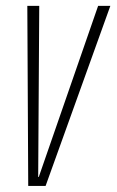

<svg xmlns="http://www.w3.org/2000/svg" viewBox="-20 -616 386 636"><path d="M73.5 0H131L345.5 -596.5H305L108.5 -30H106.5L110 -596.5H70.5Z"/></svg>

Font: Anybody Condensed ExtraLight
Style: Italic
Weight: 250
Width: 3
Italic angle: -10°
Version: Version 1.113;gftools[0.9.25]